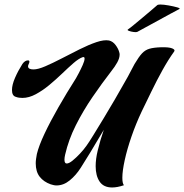

<svg xmlns="http://www.w3.org/2000/svg" viewBox="-20 -806 815 849"><path d="M476 23Q438 23 420.5 -3Q403 -29 403 -71Q403 -103 412 -140Q423 -186 439 -232Q408 -179 379 -131.5Q350 -84 337 -64Q316 -31 288.5 -8.5Q261 14 230 14Q223 14 217 12.5Q211 11 204 9Q173 -2 155.5 -24.5Q138 -47 138 -84Q138 -93 139.5 -103.5Q141 -114 143 -125Q152 -162 177 -215Q202 -268 238 -331Q274 -394 316 -460Q319 -465 328 -482Q337 -499 345.5 -518Q354 -537 354 -547Q354 -556 345 -553Q328 -547 305 -527Q282 -507 255 -481Q228 -455 198.5 -430.5Q169 -406 138.5 -389.5Q108 -373 79 -373Q72 -373 64.5 -374Q57 -375 49 -378Q33 -383 33 -408Q33 -431 46.5 -462Q60 -493 79 -523Q90 -539 104 -539Q110 -539 110 -533Q110 -529 107 -523Q104 -517 104 -513Q104 -499 128 -499Q148 -499 180.5 -513Q213 -527 252.5 -547.5Q292 -568 332 -588Q372 -608 406 -619.5Q440 -631 462 -627Q479 -623 491 -607Q503 -591 507 -576Q509 -570 509 -565Q509 -549 498.5 -530Q488 -511 472 -491Q431 -438 389.5 -377.5Q348 -317 315.5 -252.5Q283 -188 268 -122Q265 -109 265 -100Q265 -83 275 -83Q285 -83 300.5 -95.5Q316 -108 333 -126Q350 -144 362 -161Q373 -176 393.5 -209.5Q414 -243 439 -284Q464 -325 488 -366.5Q512 -408 530 -440Q547 -469 558 -491Q569 -513 575 -523Q594 -555 608 -570Q622 -585 641 -590.5Q660 -596 692 -597Q727 -598 741.5 -592Q756 -586 750 -578Q724 -542 698.5 -496Q673 -450 650 -402.5Q627 -355 607 -314Q581 -259 561.5 -202.5Q542 -146 531.5 -98Q521 -50 521 -20Q521 5 528 13Q499 23 476 23ZM587 -665Q583 -663 571 -664.5Q559 -666 550 -669.5Q541 -673 546 -676Q555 -682 573 -697Q591 -712 611.5 -729Q632 -746 649.5 -761Q667 -776 675 -783Q678 -786 689 -786Q703 -786 725.5 -782Q748 -778 763.5 -773.5Q779 -769 773 -766Q761 -760 733.5 -745Q706 -730 675 -713Q644 -696 619 -682.5Q594 -669 587 -665Z"/></svg>

Font: Praise
Style: Regular
Weight: 400
Designer: Robert E. Leuschke
Foundry: Robert E. Leuschke
Version: Version 1.100; ttfautohint (v1.8.3)